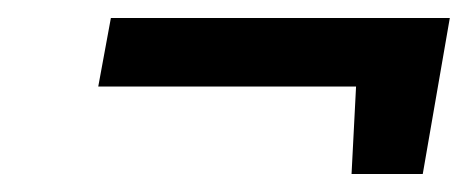

<svg xmlns="http://www.w3.org/2000/svg" viewBox="-20 -433 519 213"><path d="M370 -240 375 -337H89L103 -413H479L449 -240Z"/></svg>

Font: Cuprum SemiBold
Style: Italic
Weight: 600
Italic angle: -10°
Version: Version 3.000